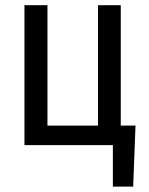

<svg xmlns="http://www.w3.org/2000/svg" viewBox="-20 -548 564 725"><path d="M72.3 -528.3H159.2V-73.7H350.1V-528.3H436V-73.7H491.7L482.9 156.7H406.2V0H72.3Z"/></svg>

Font: RobotoCondensed-Regular
Style: Regular
Weight: 400
Designer: Google
Version: Version 2.001201; 2014